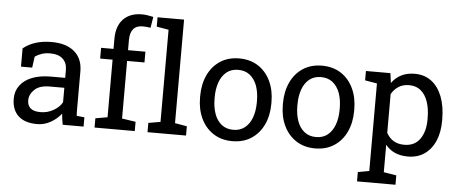

<svg xmlns="http://www.w3.org/2000/svg" viewBox="-59 -919 3025 1268"><g transform="rotate(5 1454.0 -284.5)"><path d="M207 10.3Q124.5 10.3 81.5 -30Q38.6 -70.3 38.6 -143.6Q38.6 -194.3 66.4 -231.4Q93.8 -269 146 -289.6Q198.2 -310.1 271 -310.1H365.2V-361.8Q365.2 -409.7 336.2 -436Q307.1 -462.4 254.4 -462.4Q221.2 -462.4 196.8 -454.3Q172.4 -446.3 152.3 -432.1L142.1 -358.4H67.9V-479.5Q139.6 -538.1 255.9 -538.1Q352.1 -538.1 406.7 -492.2Q461.4 -446.3 461.4 -360.8V-106.4Q461.4 -96.2 461.7 -86.4Q461.9 -76.7 462.9 -66.9L514.2 -61.5V0H376Q367.7 -40 365.7 -72.8Q337.9 -37.1 296.1 -13.4Q254.4 10.3 207 10.3ZM221.2 -70.3Q269 -70.3 308.6 -93.3Q348.1 -116.2 365.2 -148.4V-244.1H267.6Q201.2 -244.1 168 -212.4Q134.8 -180.7 134.8 -141.6Q134.8 -70.3 221.2 -70.3Z M762.7 -457V-75.2L853.5 -61.5V0H586.9V-61.5L666.5 -75.2V-457H584V-528.3H666.5V-595.2Q666.5 -679.7 710.7 -725.8Q754.9 -772 834 -772Q850.6 -772 869.9 -769.3Q889.2 -766.6 909.7 -761.7L897.9 -688.5Q889.2 -690.4 874.3 -691.9Q859.4 -693.4 846.2 -693.4Q762.7 -693.4 762.7 -595.2V-528.3H877.9V-457Z M938 -699.7V-761.7H1113.8V-75.2L1193.4 -61.5V0H938V-61.5L1017.6 -75.2V-686Z M1500.5 10.3Q1427.7 10.3 1374.5 -24.4Q1321.3 -59.1 1292.5 -119.6Q1263.7 -180.2 1263.7 -258.3V-269Q1263.7 -346.7 1292.5 -408.2Q1321.3 -469.2 1374.3 -503.7Q1427.2 -538.1 1499.5 -538.1Q1572.3 -538.1 1626 -503.4Q1678.7 -468.8 1707.5 -408.2Q1736.3 -347.7 1736.3 -269V-258.3Q1736.3 -180.7 1707.5 -119.1Q1678.7 -58.6 1626 -24.2Q1573.2 10.3 1500.5 10.3ZM1500.5 -64.9Q1546.4 -64.9 1577.6 -90.3Q1608.4 -115.2 1624.3 -158.9Q1640.1 -202.6 1640.1 -258.3V-269Q1640.1 -324.2 1624.5 -368.7Q1608.4 -412.1 1577.1 -437.3Q1545.9 -462.4 1499.5 -462.4Q1454.1 -462.4 1422.4 -437.5Q1391.1 -412.1 1375.5 -368.4Q1359.9 -324.7 1359.9 -269V-258.3Q1359.9 -203.1 1375.5 -159.2Q1391.1 -115.2 1422.6 -90.1Q1454.1 -64.9 1500.5 -64.9Z M2049.3 10.3Q1976.6 10.3 1923.3 -24.4Q1870.1 -59.1 1841.3 -119.6Q1812.5 -180.2 1812.5 -258.3V-269Q1812.5 -346.7 1841.3 -408.2Q1870.1 -469.2 1923.1 -503.7Q1976.1 -538.1 2048.3 -538.1Q2121.1 -538.1 2174.8 -503.4Q2227.5 -468.8 2256.3 -408.2Q2285.2 -347.7 2285.2 -269V-258.3Q2285.2 -180.7 2256.3 -119.1Q2227.5 -58.6 2174.8 -24.2Q2122.1 10.3 2049.3 10.3ZM2049.3 -64.9Q2095.2 -64.9 2126.5 -90.3Q2157.2 -115.2 2173.1 -158.9Q2189 -202.6 2189 -258.3V-269Q2189 -324.2 2173.3 -368.7Q2157.2 -412.1 2126 -437.3Q2094.7 -462.4 2048.3 -462.4Q2002.9 -462.4 1971.2 -437.5Q1939.9 -412.1 1924.3 -368.4Q1908.7 -324.7 1908.7 -269V-258.3Q1908.7 -203.1 1924.3 -159.2Q1939.9 -115.2 1971.4 -90.1Q2002.9 -64.9 2049.3 -64.9Z M2515.6 -54.7V127.4L2599.6 141.1V203.1H2344.7V141.1L2419.4 127.4V-452.6L2339.8 -466.3V-528.3H2502L2510.7 -463.9Q2564.9 -538.1 2662.6 -538.1Q2728.5 -538.1 2774.4 -502.9Q2820.8 -467.3 2845.2 -403.6Q2869.6 -339.8 2869.6 -254.4V-244.1Q2869.6 -168.5 2845.2 -110.8Q2820.3 -53.7 2774.4 -21.7Q2728.5 10.3 2664.1 10.3Q2567.9 10.3 2515.6 -54.7ZM2634.3 -64.9Q2702.6 -64.9 2737.8 -114.7Q2772.9 -164.6 2772.9 -244.1V-254.4Q2772.9 -314.5 2757.3 -361.3Q2741.7 -407.7 2710.7 -433.8Q2679.7 -460 2633.3 -460Q2592.3 -460 2563 -441.4Q2533.7 -422.9 2515.6 -390.6V-133.3Q2533.7 -100.6 2562.7 -82.8Q2591.8 -64.9 2634.3 -64.9Z"/></g></svg>

Font: Suwannaphum
Style: Regular
Weight: 400
Designer: Danh Hong
Version: Version 8.002; ttfautohint (v1.8.3)